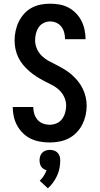

<svg xmlns="http://www.w3.org/2000/svg" viewBox="-20 -763 540 1039"><path d="M249 8Q223 8 197 3.5Q171 -1 147.5 -12Q124 -23 105 -41.5Q86 -60 73.5 -82.5Q61 -105 55 -130.5Q49 -156 49 -182Q49 -183 49 -183Q49 -183 49 -184H160Q160 -183 160 -183Q160 -183 160 -183Q160 -165 165.5 -147Q171 -129 183 -115Q195 -101 212.5 -94.5Q230 -88 249 -88Q268 -88 286 -95.5Q304 -103 315.5 -118.5Q327 -134 332.5 -153Q338 -172 338 -191Q338 -215 328 -237Q318 -259 300.5 -275.5Q283 -292 261.5 -303Q240 -314 218.5 -325Q197 -336 177 -349Q157 -362 139 -377.5Q121 -393 105.5 -411.5Q90 -430 79.5 -451.5Q69 -473 64 -496.5Q59 -520 59 -544Q59 -570 64.5 -596Q70 -622 81.5 -645.5Q93 -669 110.5 -688.5Q128 -708 151 -720.5Q174 -733 199.5 -738Q225 -743 251 -743Q277 -743 302.5 -738.5Q328 -734 350.5 -722Q373 -710 391 -691.5Q409 -673 420.5 -650.5Q432 -628 437.5 -602.5Q443 -577 443 -552Q443 -552 443 -551.5Q443 -551 443 -551H332Q332 -551 332 -551Q332 -551 332 -551Q332 -569 327.5 -586.5Q323 -604 312.5 -618Q302 -632 285.5 -639.5Q269 -647 251 -647Q233 -647 216 -638.5Q199 -630 189 -615Q179 -600 174.5 -581.5Q170 -563 170 -545Q170 -521 180 -498.5Q190 -476 207.5 -459.5Q225 -443 246 -432Q267 -421 288.5 -410Q310 -399 330.5 -386.5Q351 -374 369 -358Q387 -342 402 -323.5Q417 -305 427.5 -283.5Q438 -262 443.5 -238.5Q449 -215 449 -191Q449 -164 443 -138Q437 -112 425 -88.5Q413 -65 394 -45.5Q375 -26 351.5 -14Q328 -2 301.5 3Q275 8 249 8ZM239 256 195 215Q208 203 217 188.5Q226 174 232 158Q223 156 215.5 151Q208 146 203 138.5Q198 131 196 122Q194 113 194 104Q194 93 197.5 82Q201 71 209 63Q217 55 228 51.5Q239 48 250 48Q261 48 272 51.5Q283 55 291 63Q299 71 302.5 82Q306 93 306 104Q306 126 302 147Q298 168 289 187.5Q280 207 267.5 224.5Q255 242 239 256Z"/></svg>

Font: Zed Mono
Style: Bold
Weight: 700
Monospace: yes
Designer: Belleve Invis
Foundry: Belleve Invis
Version: Version 1.0.0; ttfautohint (v1.8.4)